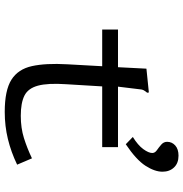

<svg xmlns="http://www.w3.org/2000/svg" viewBox="-2 -744 755 790"><g transform="rotate(90 375.0 -348.5)"><path d="M440 9Q351 9 307.5 -18.5Q264 -46 251.5 -103Q239 -160 244 -248L252 -392H101V-457H256L262 -574L350 -583L360 -584L361 -577Q355 -570 351 -563Q347 -556 346 -539L336 -457H585V-392H335L326 -243Q321 -168 332 -127.5Q343 -87 373 -72Q403 -57 456 -57Q506 -57 547.5 -70Q589 -83 631 -103L657 -42Q605 -17 551.5 -4Q498 9 440 9ZM573 -489 543 -518Q577 -539 593 -561Q609 -583 609 -598Q609 -609 597.5 -617Q586 -625 574.5 -635Q563 -645 563 -659Q563 -679 578 -692.5Q593 -706 620 -706Q651 -706 668.5 -687.5Q686 -669 686 -640Q686 -608 661.5 -570Q637 -532 573 -489Z"/></g></svg>

Font: Inconsolata ExtraExpanded
Style: Regular
Weight: 400
Width: 8
Monospace: yes
Designer: Raph Levien, Cyreal, Brenton Simpson
Foundry: Raph Levien, Cyreal, Google
Version: Version 3.000; ttfautohint (v1.8.2.53-6de2)